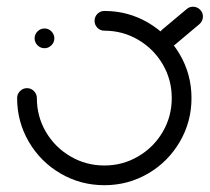

<svg xmlns="http://www.w3.org/2000/svg" viewBox="-20 -552 626 573"><path d="M83.3 -437.4Q83.3 -449.6 92 -458.3Q100.7 -467 113 -467Q124.8 -467 133.5 -458.3Q142.2 -449.6 142.2 -437.4Q142.2 -425.6 133.5 -416.9Q124.8 -408.1 113 -408.1Q100.7 -408.1 92 -416.9Q83.3 -425.6 83.3 -437.4ZM262.2 -490Q262.2 -501.9 270.7 -510.6Q279.3 -519.3 291.5 -519.3Q362.2 -519.3 421.9 -484.4Q481.5 -449.6 516.5 -389.8Q551.5 -330 551.5 -259.3Q551.5 -188.5 516.5 -128.7Q481.5 -68.9 421.9 -34.1Q362.2 0.7 291.5 0.7Q220.7 0.7 160.9 -34.1Q101.1 -68.9 66.1 -128.7Q31.1 -188.5 31.1 -259.3Q31.1 -271.5 39.8 -280.2Q48.5 -288.9 60.7 -288.9Q72.6 -288.9 81.3 -280.2Q90 -271.5 90 -259.3Q90 -204.4 117 -158.3Q144.1 -112.2 190.4 -85.2Q236.7 -58.1 291.5 -58.1Q346.3 -58.1 392.4 -85.2Q438.5 -112.2 465.6 -158.3Q492.6 -204.4 492.6 -259.3Q492.6 -314.1 465.6 -360.2Q438.5 -406.3 392.4 -433.3Q346.3 -460.4 291.5 -460.4Q279.3 -460.4 270.7 -469.1Q262.2 -477.8 262.2 -490ZM482.6 -411.1Q470.4 -411.1 461.7 -419.6Q453 -428.1 453 -440.4Q453 -447 455.7 -453Q458.5 -458.9 463.3 -463L537 -524.8Q544.8 -531.9 555.9 -531.9Q568.1 -531.9 576.9 -523.3Q585.6 -514.8 585.6 -502.6Q585.6 -495.9 582.8 -490Q580 -484.1 575.2 -480L501.5 -418.1Q493.3 -411.1 482.6 -411.1Z"/></svg>

Font: 26F Galaxy Sans Medium
Style: Regular
Weight: 500
Designer: C₂₉H₂₅N₃O₅
Version: Version 1.100